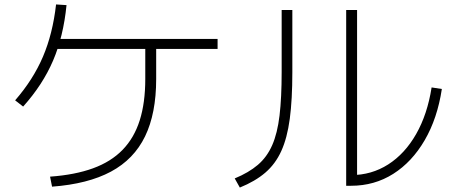

<svg xmlns="http://www.w3.org/2000/svg" viewBox="-20 -808 2040 863"><path d="M205 -14Q317 -22 398 -51.5Q479 -81 531 -134.5Q583 -188 608 -267Q633 -346 633 -453V-611H682V-453Q682 -298 632 -195Q582 -92 478.5 -36.5Q375 19 214 31ZM48 -357Q129 -450 173 -553Q217 -656 232 -788L279 -785Q265 -644 218.5 -535.5Q172 -427 84 -329ZM218 -588V-633H958V-588Z M1536 27V-763H1585V4L1558 -21Q1650 -21 1725 -69Q1800 -117 1850.5 -205.5Q1901 -294 1920 -415L1966 -408Q1946 -276 1889 -178Q1832 -80 1747.5 -26.5Q1663 27 1558 27ZM1035 -6Q1098 -32 1139 -67Q1180 -102 1203.5 -155.5Q1227 -209 1236.5 -289Q1246 -369 1246 -485V-763H1294V-483Q1294 -360 1282.5 -274Q1271 -188 1244.5 -129.5Q1218 -71 1172.5 -32Q1127 7 1058 35Z"/></svg>

Font: M PLUS 1 Light
Style: Regular
Weight: 300
Designer: Coji Morishita
Foundry: UNDERFOREST DESIGN
Version: Version 1.001